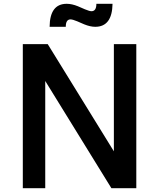

<svg xmlns="http://www.w3.org/2000/svg" viewBox="-20 -990 837 1010"><path d="M351 -888Q326 -888 326 -849H241Q242 -970 331 -970Q358 -970 390 -957L427 -941Q451 -931 461 -931Q487 -931 487 -970H572Q570 -849 481 -849Q455 -849 423 -862L386 -878Q362 -888 351 -888ZM579 -758H697V0H566L218 -564V0H100V-758H231L579 -194Z"/></svg>

Font: Biryani DemiBold
Style: Regular
Weight: 600
Designer: Dan Reynolds and Mathieu Réguer
Foundry: Dan Reynolds and Mathieu Réguer
Version: Version 1.003;PS 001.003;hotconv 1.0.70;makeotf.lib2.5.58329